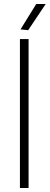

<svg xmlns="http://www.w3.org/2000/svg" viewBox="-20 -934 247 954"><path d="M79 -740H122V0H79ZM82 -788 160 -914H207L120 -784Z"/></svg>

Font: Encode Sans Compressed
Style: ExtraLight
Weight: 200
Designer: Pablo Impallari, Andres Torresi
Foundry: Pablo Impallari, Andres Torresi
Version: Version 1.000; ttfautohint (v1.00) -l 8 -r 50 -G 200 -x 14 -